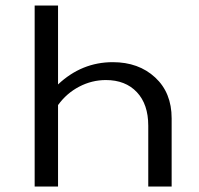

<svg xmlns="http://www.w3.org/2000/svg" viewBox="-20 -678 723 698"><path d="M390 -452Q484 -452 544 -396.5Q604 -341 604 -248V0H519V-221Q519 -299 477.5 -343Q436 -387 365 -387Q314 -387 268 -363Q222 -339 191 -296V0H106V-658H191V-371Q277 -452 390 -452Z"/></svg>

Font: EauTestInfant Medium
Style: Regular
Weight: 500
Designer: Christian Thalmann (Catharsis Fonts)
Version: Version 0.001;PS 000.001;hotconv 1.0.88;makeotf.lib2.5.64775